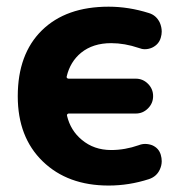

<svg xmlns="http://www.w3.org/2000/svg" viewBox="-20 -577 584 586"><path d="M403.3 -133.8Q413.1 -137.7 422.9 -137.7Q433.6 -137.7 444.3 -133.8Q464.8 -125 470.7 -104.5Q473.6 -94.7 473.6 -85Q473.6 -72.3 467.8 -59.6Q458 -38.1 434.6 -30.3Q374 -10.7 311.5 -10.7Q186.5 -10.7 110.4 -84.5Q34.2 -158.2 34.2 -283.2Q34.2 -412.1 107.9 -484.4Q181.6 -556.6 311.5 -556.6Q373 -556.6 434.6 -537.1Q457 -530.3 467.8 -507.8Q473.6 -494.1 473.6 -480.5Q473.6 -471.7 470.7 -461.9Q464.8 -441.4 444.3 -431.6Q433.6 -426.8 421.9 -426.8Q413.1 -426.8 403.3 -430.7Q360.4 -445.3 319.3 -445.3Q263.7 -445.3 227.5 -416Q194.3 -388.7 183.6 -343.8Q182.6 -340.8 184.6 -338.9Q186.5 -336.9 189.5 -336.9H394.5Q416 -336.9 431.6 -321.3Q447.3 -305.7 447.3 -283.7Q447.3 -261.7 431.6 -246.1Q416 -230.5 394.5 -230.5H189.5Q187.5 -230.5 185.5 -228.5Q183.6 -226.6 184.6 -223.6Q195.3 -178.7 229.5 -150.4Q266.6 -119.1 319.3 -119.1Q361.3 -119.1 403.3 -133.8Z"/></svg>

Font: Gen Jyuu Gothic Bold
Style: Bold
Weight: 700
Designer: [Source Han Sans]
Ryoko NISHIZUKA  (kana & ideographs); Paul D. Hunt (Latin, Greek & Cyrillic); Wenlong ZHANG  (bopomofo
Version: Version 1.002.20150607